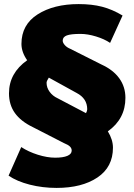

<svg xmlns="http://www.w3.org/2000/svg" viewBox="-20 -732 655 940"><path d="M508 -89Q533 -48 533 -9Q533 86 457 137Q381 188 257 188Q188 188 125.5 172Q63 156 22 128L84 -12Q119 11 165 25.5Q211 40 250 40Q289 40 310 31Q331 22 331 5Q331 -6 322.5 -14.5Q314 -23 292 -32L140 -110Q82 -138 53 -178.5Q24 -219 24 -275Q24 -374 113 -437Q85 -477 85 -517Q85 -611 164 -661.5Q243 -712 365 -712Q430 -712 480 -699Q530 -686 580 -656L519 -522Q491 -541 450 -553.5Q409 -566 374 -566Q327 -566 307 -558.5Q287 -551 287 -533Q287 -523 297 -511.5Q307 -500 324 -493L477 -416Q534 -390 564 -348.5Q594 -307 594 -253Q594 -150 508 -89ZM401 -178Q407 -189 407 -197Q407 -250 355 -277L219 -352Q208 -335 208 -327Q208 -303 223 -282.5Q238 -262 262 -251Z"/></svg>

Font: Nunito Sans Heavy Heavy
Style: Italic
Weight: 400
Italic angle: -4.541°
Designer: Vernon Adams
Foundry: Vernon Adams
Version: Version 2.002